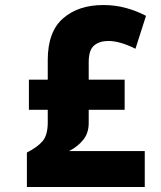

<svg xmlns="http://www.w3.org/2000/svg" viewBox="-20 -744 640 764"><path d="M87 0H556V-143H255Q290 -161 311.5 -188Q333 -215 333 -254V-307H476V-427H333V-497Q333 -545 354.5 -563Q376 -581 411 -581Q457 -581 519 -550L561 -681Q523 -701 480.5 -712.5Q438 -724 391 -724Q292 -724 231 -671Q170 -618 170 -505V-427H95V-307H170V-257Q170 -207 150 -183Q130 -159 87 -137Z"/></svg>

Font: Noto Sans Mono Extra
Style: Regular
Weight: 800
Designer: Monotype Design Team
Foundry: Monotype Imaging Inc.
Version: Version 1.900